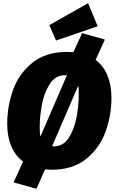

<svg xmlns="http://www.w3.org/2000/svg" viewBox="-20 -1040 718 1199"><path d="M676 -429Q676 -322 640 -220Q604 -118 520 -49Q436 20 301 20Q287 20 261 18L208 139L65 99L124 -31Q75 -68 50 -128Q25 -188 25 -268Q25 -375 61 -477Q97 -579 181.5 -647.5Q266 -716 400 -716Q414 -716 438 -714L493 -833L635 -793L577 -666Q626 -629 651 -569Q676 -509 676 -429ZM228 -246Q228 -207 232 -187L398 -570H384Q325 -570 290 -514.5Q255 -459 241.5 -385Q228 -311 228 -246ZM472 -452Q472 -484 469 -506L305 -126H317Q376 -126 410.5 -181Q445 -236 458.5 -310.5Q472 -385 472 -452ZM530 -1020 590 -876 330 -787 288 -883Z"/></svg>

Font: Fira Sans Black
Style: Italic
Weight: 900
Italic angle: -8°
Designer: Carrois Corporate & Edenspiekermann AG
Foundry: Carrois Corporate GbR & Edenspiekermann AG
Version: Version 4.203